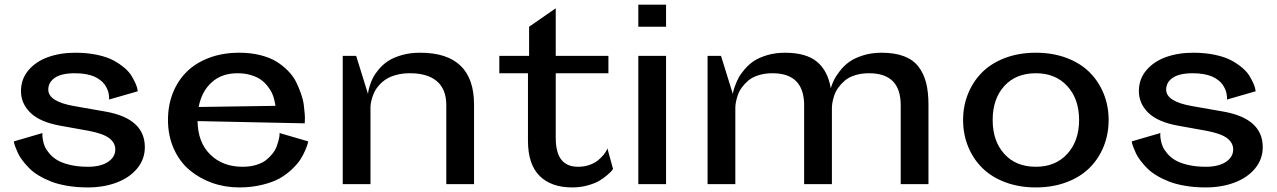

<svg xmlns="http://www.w3.org/2000/svg" viewBox="-20 -797 5525 831"><path d="M452.1 -366.2Q452.1 -367.7 452.4 -370.1Q452.6 -372.6 451.9 -380.4Q451.2 -388.2 449.5 -395.8Q447.8 -403.3 443.1 -413.6Q438.5 -423.8 431.9 -432.6Q425.3 -441.4 413.8 -450.4Q402.3 -459.5 387.7 -465.8Q373 -472.2 351.6 -476.1Q330.1 -480 304.2 -480Q246.1 -480 217.5 -460.4Q189 -440.9 189 -409.2Q189 -357.4 300.8 -337.9L437 -314Q606.9 -283.7 606.9 -160.2Q606.9 -107.9 573.7 -67.9Q540.5 -27.8 484.6 -6.8Q428.7 14.2 359.9 14.2Q313 14.2 272.2 7.3Q231.4 0.5 201.9 -11Q172.4 -22.5 147.7 -37.4Q123 -52.2 106.7 -68.8Q90.3 -85.4 77.6 -102.1Q64.9 -118.7 58.1 -133.5Q51.3 -148.4 46.9 -159.9Q42.5 -171.4 41 -178.2L40 -185.1L164.1 -221.2Q163.6 -218.3 163.3 -212.9Q163.1 -207.5 165.5 -192.4Q168 -177.2 173.6 -163.6Q179.2 -149.9 193.4 -133.1Q207.5 -116.2 227.8 -104Q248 -91.8 282.5 -83.5Q316.9 -75.2 360.8 -75.2Q415.5 -75.2 447.3 -96.2Q479 -117.2 479 -149.9Q479 -179.2 452.4 -199.2Q425.8 -219.2 362.8 -231L241.2 -252.9Q153.3 -268.6 112.1 -308.6Q70.8 -348.6 70.8 -402.8Q70.8 -454.1 102.5 -492.2Q134.3 -530.3 187.3 -549.6Q240.2 -568.8 306.2 -568.8Q357.9 -568.8 400.9 -559.6Q443.8 -550.3 470.9 -535.6Q498 -521 518.8 -503.2Q539.6 -485.4 550 -467.5Q560.5 -449.7 566.9 -435.1Q573.2 -420.4 574.7 -411.1L576.2 -401.9Z M1314 -185.1Q1313 -180.7 1311.3 -173.6Q1309.6 -166.5 1300.8 -145.8Q1292 -125 1279.8 -106.2Q1267.6 -87.4 1243.7 -64.5Q1219.7 -41.5 1190.2 -24.9Q1160.6 -8.3 1114.7 2.9Q1068.8 14.2 1015.1 14.2Q953.6 14.2 898.4 -5.4Q843.3 -24.9 800.3 -61Q757.3 -97.2 732.2 -153.3Q707 -209.5 707 -277.8Q707 -340.3 727.8 -393.6Q748.5 -446.8 787.4 -485.6Q826.2 -524.4 884.8 -546.6Q943.4 -568.8 1015.1 -568.8Q1065.4 -568.8 1106.9 -558.3Q1148.4 -547.9 1176.8 -530.3Q1205.1 -512.7 1227.3 -489.7Q1249.5 -466.8 1262 -441.4Q1274.4 -416 1283.2 -390.6Q1292 -365.2 1294.9 -342.3Q1297.9 -319.3 1299.1 -301.8Q1300.3 -284.2 1299.3 -273.4L1298.8 -263.2L835 -272.9Q836.4 -180.2 890.4 -127.7Q944.3 -75.2 1029.8 -75.2Q1062.5 -75.2 1088.9 -83.3Q1115.2 -91.3 1131.6 -104.2Q1147.9 -117.2 1159.9 -132.6Q1171.9 -147.9 1177.5 -163.6Q1183.1 -179.2 1186.3 -192.1Q1189.5 -205.1 1189.9 -212.9V-221.2ZM1171.9 -338.9Q1171.9 -341.8 1171.1 -346.9Q1170.4 -352.1 1166.7 -366.7Q1163.1 -381.3 1157 -394.5Q1150.9 -407.7 1138.2 -424.1Q1125.5 -440.4 1109.1 -452.1Q1092.8 -463.9 1066.4 -471.9Q1040 -480 1007.8 -480Q939.9 -480 896.5 -440.9Q853 -401.9 839.8 -334Z M1911.6 0V-341.8Q1911.6 -410.6 1871.1 -445.3Q1830.6 -480 1754.4 -480Q1723.1 -480 1697.5 -473.4Q1671.9 -466.8 1654.5 -456.3Q1637.2 -445.8 1623.8 -431.6Q1610.4 -417.5 1603 -403.6Q1595.7 -389.6 1591.1 -374.8Q1586.4 -359.9 1585 -349.4Q1583.5 -338.9 1583.5 -330.1V0H1463.4V-555.2H1521.5L1572.8 -390.1Q1573.2 -394 1574 -400.4Q1574.7 -406.7 1580.3 -425.3Q1585.9 -443.8 1594.5 -460.7Q1603 -477.5 1620.6 -498.3Q1638.2 -519 1660.9 -533.7Q1683.6 -548.3 1719.2 -558.6Q1754.9 -568.8 1798.3 -568.8Q2031.7 -568.8 2031.7 -344.2V0Z M2141.1 -480V-555.2H2270V-681.2L2385.3 -761.2V-555.2H2613.3V-480H2385.3V-201.2Q2385.3 -136.7 2409.4 -106Q2433.6 -75.2 2481.9 -75.2Q2509.3 -75.2 2532.2 -83.5Q2555.2 -91.8 2568.8 -103.5Q2582.5 -115.2 2592 -126.7Q2601.6 -138.2 2605.5 -146.5L2608.9 -154.8L2633.3 -65.9Q2631.3 -62.5 2627 -57.1Q2622.6 -51.8 2606.7 -38.1Q2590.8 -24.4 2572.3 -13.7Q2553.7 -2.9 2522.7 5.6Q2491.7 14.2 2457 14.2Q2365.2 14.2 2315.2 -35.9Q2265.1 -85.9 2265.1 -188V-480Z M2742.7 -681.2V-776.9H2862.8V-681.2ZM2742.7 0V-555.2H2862.8V0Z M3878.4 0V-341.8Q3878.4 -480 3741.7 -480Q3708 -480 3680.9 -471.4Q3653.8 -462.9 3637 -448.5Q3620.1 -434.1 3608.4 -418Q3596.7 -401.9 3590.8 -384Q3585 -366.2 3582.8 -353.3Q3580.6 -340.3 3580.6 -330.1V0H3460.4V-349.1Q3456.1 -480 3323.7 -480Q3290 -480 3262.9 -471.4Q3235.8 -462.9 3219 -448.5Q3202.1 -434.1 3190.4 -418Q3178.7 -401.9 3172.9 -384Q3167 -366.2 3164.8 -353.3Q3162.6 -340.3 3162.6 -330.1V0H3042.5V-555.2H3100.6L3151.9 -390.1Q3152.3 -394 3153.6 -400.4Q3154.8 -406.7 3161.4 -425.3Q3168 -443.8 3177 -460.7Q3186 -477.5 3203.9 -498.3Q3221.7 -519 3244.1 -533.7Q3266.6 -548.3 3301.5 -558.6Q3336.4 -568.8 3377.4 -568.8Q3468.8 -568.8 3515.9 -529.8Q3563 -490.7 3575.7 -415Q3581.1 -433.1 3589.4 -450.2Q3597.7 -467.3 3615.2 -490Q3632.8 -512.7 3655.5 -529.1Q3678.2 -545.4 3714.8 -557.1Q3751.5 -568.8 3795.4 -568.8Q3852.5 -568.8 3892.3 -553.7Q3932.1 -538.6 3955.1 -508.8Q3978 -479 3988.3 -439Q3998.5 -398.9 3998.5 -344.2V0Z M4148.4 -277.8Q4148.4 -338.9 4170.2 -392.1Q4191.9 -445.3 4231.4 -484.6Q4271 -523.9 4330.8 -546.4Q4390.6 -568.8 4463.4 -568.8Q4536.1 -568.8 4595.9 -546.4Q4655.8 -523.9 4695.3 -484.6Q4734.9 -445.3 4756.6 -392.1Q4778.3 -338.9 4778.3 -277.8Q4778.3 -216.3 4756.8 -163.1Q4735.4 -109.9 4695.6 -70.3Q4655.8 -30.8 4595.9 -8.3Q4536.1 14.2 4463.4 14.2Q4390.6 14.2 4330.8 -8.3Q4271 -30.8 4231.2 -70.3Q4191.4 -109.9 4169.9 -163.1Q4148.4 -216.3 4148.4 -277.8ZM4463.4 -75.2Q4548.3 -75.2 4599.4 -131.1Q4650.4 -187 4650.4 -277.8Q4650.4 -368.7 4599.4 -424.3Q4548.3 -480 4463.4 -480Q4377 -480 4326.7 -424.6Q4276.4 -369.1 4276.4 -277.8Q4276.4 -186.5 4326.7 -130.9Q4377 -75.2 4463.4 -75.2Z M5290.5 -366.2Q5290.5 -367.7 5290.8 -370.1Q5291 -372.6 5290.3 -380.4Q5289.6 -388.2 5287.8 -395.8Q5286.1 -403.3 5281.5 -413.6Q5276.9 -423.8 5270.3 -432.6Q5263.7 -441.4 5252.2 -450.4Q5240.7 -459.5 5226.1 -465.8Q5211.4 -472.2 5189.9 -476.1Q5168.5 -480 5142.6 -480Q5084.5 -480 5055.9 -460.4Q5027.3 -440.9 5027.3 -409.2Q5027.3 -357.4 5139.2 -337.9L5275.4 -314Q5445.3 -283.7 5445.3 -160.2Q5445.3 -107.9 5412.1 -67.9Q5378.9 -27.8 5323 -6.8Q5267.1 14.2 5198.2 14.2Q5151.4 14.2 5110.6 7.3Q5069.8 0.5 5040.3 -11Q5010.7 -22.5 4986.1 -37.4Q4961.4 -52.2 4945.1 -68.8Q4928.7 -85.4 4916 -102.1Q4903.3 -118.7 4896.5 -133.5Q4889.6 -148.4 4885.3 -159.9Q4880.9 -171.4 4879.4 -178.2L4878.4 -185.1L5002.4 -221.2Q5002 -218.3 5001.7 -212.9Q5001.5 -207.5 5003.9 -192.4Q5006.3 -177.2 5012 -163.6Q5017.6 -149.9 5031.7 -133.1Q5045.9 -116.2 5066.2 -104Q5086.4 -91.8 5120.8 -83.5Q5155.3 -75.2 5199.2 -75.2Q5253.9 -75.2 5285.6 -96.2Q5317.4 -117.2 5317.4 -149.9Q5317.4 -179.2 5290.8 -199.2Q5264.2 -219.2 5201.2 -231L5079.6 -252.9Q4991.7 -268.6 4950.4 -308.6Q4909.2 -348.6 4909.2 -402.8Q4909.2 -454.1 4940.9 -492.2Q4972.7 -530.3 5025.6 -549.6Q5078.6 -568.8 5144.5 -568.8Q5196.3 -568.8 5239.3 -559.6Q5282.2 -550.3 5309.3 -535.6Q5336.4 -521 5357.2 -503.2Q5377.9 -485.4 5388.4 -467.5Q5398.9 -449.7 5405.3 -435.1Q5411.6 -420.4 5413.1 -411.1L5414.6 -401.9Z"/></svg>

Font: Sporting Grotesque
Style: Regular
Weight: 400
Designer: Lucas LE BIHAN
Foundry: Lucas LE BIHAN
Version: Version 2.001;PS 2.1;hotconv 1.0.88;makeotf.lib2.5.647800